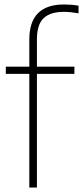

<svg xmlns="http://www.w3.org/2000/svg" viewBox="-20 -838 371 858"><path d="M111 0V-508H6V-540H111V-661.5Q111 -818 266 -818Q280 -818 297.5 -816.8Q315 -815.5 331 -812.5V-778.5Q314 -781.5 298 -783.2Q282 -785 264 -785Q205 -785 175 -756.8Q145 -728.5 145 -661.5V-540H312.5V-508H145V0Z"/></svg>

Font: Encode Sans SmCnd Th
Style: Regular
Weight: 100
Width: 4
Designer: Multiple Designers
Foundry: Impallari Type
Version: Version 3.002; ttfautohint (v1.8.3) -l 8 -r 50 -G 200 -x 14 